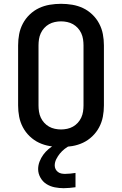

<svg xmlns="http://www.w3.org/2000/svg" viewBox="-20 -763 640 1007"><path d="M300 8Q270 8 240.5 3Q211 -2 184.5 -14.5Q158 -27 136 -48Q114 -69 100 -95.5Q86 -122 80.5 -151Q75 -180 75 -210V-525Q75 -555 80.5 -584Q86 -613 100 -639.5Q114 -666 136 -687Q158 -708 184.5 -720.5Q211 -733 240.5 -738Q270 -743 300 -743Q330 -743 359.5 -738Q389 -733 415.5 -720.5Q442 -708 464 -687Q486 -666 500 -639.5Q514 -613 519.5 -584Q525 -555 525 -525V-210Q525 -180 519.5 -151Q514 -122 500 -95.5Q486 -69 464 -48Q442 -27 415.5 -14.5Q389 -2 359.5 3Q330 8 300 8ZM300 -84Q316 -84 332.5 -87.5Q349 -91 363 -99Q377 -107 388 -119Q399 -131 406 -146Q413 -161 415.5 -177.5Q418 -194 418 -210V-525Q418 -541 415.5 -557.5Q413 -574 406 -589Q399 -604 388 -616Q377 -628 363 -636Q349 -644 332.5 -647.5Q316 -651 300 -651Q284 -651 267.5 -647.5Q251 -644 237 -636Q223 -628 212 -616Q201 -604 194 -589Q187 -574 184.5 -557.5Q182 -541 182 -525V-210Q182 -194 184.5 -177.5Q187 -161 194 -146Q201 -131 212 -119Q223 -107 237 -99Q251 -91 267.5 -87.5Q284 -84 300 -84ZM314 224Q291 224 267.5 219.5Q244 215 224 202.5Q204 190 192 168.5Q180 147 180 124Q180 104 187.5 84.5Q195 65 207 48.5Q219 32 234.5 19Q250 6 268 -5L273 -8H348V0Q333 7 319 18Q305 29 294 42.5Q283 56 275 72Q267 88 267 105Q267 115 271.5 124Q276 133 284 139Q292 145 301.5 147Q311 149 321 149Q335 149 348.5 147.5Q362 146 376 144V219Q360 221 344.5 222.5Q329 224 314 224Z"/></svg>

Font: Iosevka SS04 Semibold Extended
Style: Regular
Weight: 600
Width: 7
Monospace: yes
Designer: Belleve Invis
Foundry: Belleve Invis
Version: Version 19.0.0; ttfautohint (v1.8.4)